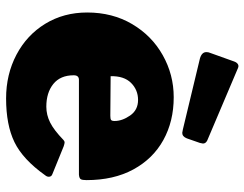

<svg xmlns="http://www.w3.org/2000/svg" viewBox="-106 -686 802 630"><g transform="rotate(90 295.0 -371.0)"><path d="M330 -122Q357 -122 382 -134.5Q407 -147 439 -178Q443 -182 447 -182Q451 -182 460 -179L551 -142Q560 -139 560 -130Q560 -124 555 -118Q503 -45 446.5 -17.5Q390 10 303 10Q224 10 159.5 -24Q95 -58 58 -118.5Q21 -179 21 -256Q21 -339 59 -403.5Q97 -468 161 -504Q225 -540 299 -540Q378 -540 439.5 -506Q501 -472 536 -407.5Q571 -343 571 -254Q571 -240 568 -235Q565 -230 553 -229H242Q227 -229 227 -212Q227 -168 255.5 -145Q284 -122 330 -122ZM360 -332Q370 -332 373.5 -334.5Q377 -337 377 -346Q377 -371 359 -397Q341 -423 308 -423Q275 -423 252 -400Q229 -377 230 -333ZM203 -751 441 -650Q451 -645 451 -636Q451 -634 449 -626L434 -583Q428 -568 416 -568Q415 -568 405 -570L172 -626Q151 -632 151 -647Q151 -654 153 -658L182 -739Q185 -747 190.5 -750.5Q196 -754 203 -751Z"/></g></svg>

Font: Libre Franklin Black
Style: Regular
Weight: 900
Designer: Pablo Impallari, Rodrigo Fuenzalida
Foundry: Impallari Type
Version: Version 1.002; ttfautohint (v1.5)